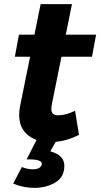

<svg xmlns="http://www.w3.org/2000/svg" viewBox="-20 -682 486 931"><path d="M147 229Q92 229 44 208L86 128Q113 139 138 139Q162 139 172.5 130.5Q183 122 183 113Q183 91 124 91H109L157 -3Q73 -36 73 -124Q73 -146 77 -166L126 -407H52L72 -514H147L177 -662H329L299 -514H446L426 -407H278L232 -179Q229 -164 229 -153Q229 -123 261 -123Q301 -123 344 -145L363 -28Q309 0 250 6L224 52Q292 70 292 122Q292 177 248 203Q204 229 147 229Z"/></svg>

Font: Argentum Sans SemiBold
Style: Italic
Weight: 600
Italic angle: -11°
Designer: Julieta Ulanovsky (font), Cristiano Sobral (main changes and remaster)
Foundry: Julieta Ulanovsky (font), Cristiano Sobral (main changes and remaster)
Version: Version 2.007;June 15, 2022;FontCreator 14.0.0.2814 64-bit; 